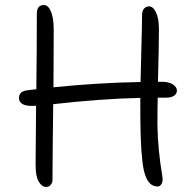

<svg xmlns="http://www.w3.org/2000/svg" viewBox="-20 -743 776 761"><path d="M163.1 -2Q146 -2 133.5 -22.9Q121.1 -43.9 121.1 -88.9Q121.1 -162.1 123 -324.2Q117.2 -323.2 106 -323.2Q55.2 -323.2 55.2 -356Q55.2 -366.2 62.5 -374.5Q69.8 -382.8 86.9 -384.8Q105 -387.7 124 -389.2Q126 -547.4 126 -688Q126 -723.1 153.8 -723.1Q170.9 -723.1 181.9 -697.8Q192.9 -672.4 192.9 -624Q192.9 -585 192.4 -509Q191.9 -433.1 191.9 -397Q367.2 -415 537.1 -418Q537.6 -455.1 540.3 -549.6Q543 -644 543 -682.1Q543 -699.7 550.8 -708.7Q558.6 -717.8 570.8 -717.8Q586.9 -717.8 598.4 -693.6Q609.9 -669.4 609.9 -627.9Q609.9 -558.6 606 -418.9H620.1Q650.4 -418.9 665.8 -408Q681.2 -397 681.2 -384.8Q681.2 -371.1 669.9 -363.5Q658.7 -356 639.2 -356H605Q604 -315.9 604 -247.1Q605.5 -151.4 623 -46.9Q627 -27.3 621.1 -15.6Q615.2 -3.9 605 -3.9Q587.9 -3.9 576.2 -14.4Q564.5 -24.9 556.4 -46.4Q548.3 -67.9 543.9 -107.2Q539.6 -146.5 537.8 -197.8Q536.1 -249 536.1 -325.2V-355Q378.9 -351.6 190.9 -330.1Q190.4 -296.4 189.2 -187Q188 -77.6 188 -29.8Q188 -18.6 180.9 -10.3Q173.8 -2 163.1 -2Z"/></svg>

Font: Shantell Sans Bouncy
Style: Regular
Weight: 300
Designer: Stephen Nixon, Anya Danilova, Shantell Martin
Foundry: Arrow Type
Version: Version 1.006;[9816181b4]